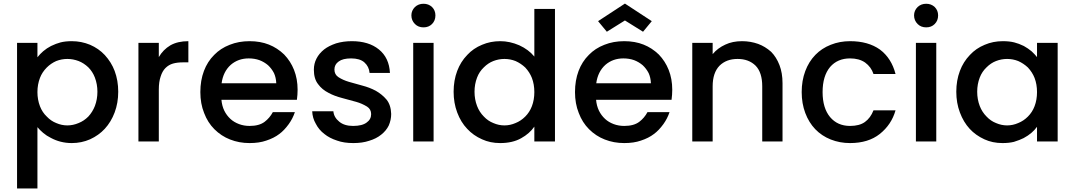

<svg xmlns="http://www.w3.org/2000/svg" viewBox="-20 -790 6000 1072"><path d="M189 -470.2Q203.6 -488.8 221.2 -503.9Q241.2 -521 265.1 -533.2Q293.5 -546.9 317.9 -553.2Q344.7 -560.1 380.9 -560.1Q434.1 -560.1 482.9 -540Q531.2 -519 564.9 -482.9Q601.6 -442.9 620.1 -394Q640.1 -340.8 640.1 -277.8Q640.1 -215.3 620.1 -162.1Q600.1 -108.9 564.9 -70.8Q531.7 -34.7 482.9 -12.2Q435.1 8.8 380.9 8.8Q348.1 8.8 317.9 1Q290.5 -5.9 264.2 -20Q240.2 -31.7 221.2 -47.9Q200.2 -65.9 189 -80.1V262.2H75.2V-550.8H189ZM203.1 -196.8Q216.3 -162.6 241.2 -139.2Q264.2 -114.7 293.9 -103Q324.2 -89.8 356 -89.8Q387.7 -89.8 418.9 -103Q448.7 -114.7 473.1 -139.2Q496.6 -164.6 509.8 -198.2Q523.9 -235.4 523.9 -277.8Q523.9 -319.8 509.8 -356.9Q497.1 -390.1 473.1 -414.1Q447.8 -438 418.9 -449.2Q387.7 -460.9 356 -460.9Q324.2 -460.9 293.9 -449.2Q264.2 -436 241.2 -413.1Q215.3 -387.2 203.1 -355Q189 -317.9 189 -275.9Q189 -233.9 203.1 -196.8Z M752.9 -550.8H866.7V-471.2Q890.6 -512.7 931.6 -537.1Q972.2 -560.1 1031.7 -560.1V-441.9H1002.9Q969.7 -441.9 945.8 -435.1Q921.9 -428.2 903.8 -410.2Q886.2 -392.6 877 -362.8Q866.7 -333 866.7 -290V0H752.9Z M1368.7 -463.9Q1310.1 -463.9 1268.6 -428.2Q1226.1 -390.1 1217.3 -325.2H1522.5Q1521 -357.4 1509.8 -381.8Q1496.6 -407.2 1476.6 -425.8Q1455.6 -443.8 1428.7 -454.1Q1401.4 -463.9 1368.7 -463.9ZM1098.6 -275.9Q1098.6 -340.8 1118.7 -394Q1138.2 -445.8 1175.3 -482.9Q1210.9 -520 1262.7 -540Q1313 -560.1 1373.5 -560.1Q1433.6 -560.1 1481.4 -541Q1528.3 -522.5 1566.4 -485.8Q1602.5 -448.2 1621.6 -399.9Q1641.6 -349.6 1641.6 -289.1Q1641.6 -270 1640.6 -261.2L1637.7 -232.9H1216.3Q1219.2 -199.2 1232.4 -171.9Q1245.1 -146 1266.6 -126Q1286.1 -107.9 1314.5 -97.2Q1341.8 -86.9 1373.5 -86.9Q1427.2 -86.9 1457.5 -109.9Q1485.8 -131.3 1503.4 -164.1H1626.5Q1614.7 -128.4 1592.3 -97.2Q1566.4 -61.5 1539.6 -42Q1509.8 -19 1466.3 -4.9Q1427.2 8.8 1373.5 8.8Q1314.9 8.8 1264.6 -11.2Q1215.3 -30.3 1176.8 -68.8Q1139.6 -106 1119.6 -159.2Q1098.6 -211.4 1098.6 -275.9Z M2164.1 -153.8Q2164.1 -120.1 2150.4 -88.9Q2136.2 -60.1 2108.4 -38.1Q2080.6 -15.6 2041 -3.9Q2003.4 8.8 1953.1 8.8Q1899.9 8.8 1862.3 -4.9Q1819.8 -18.6 1791 -42Q1760.3 -65.4 1743.2 -99.1Q1724.6 -130.9 1723.1 -168.9H1841.3Q1844.2 -134.8 1874 -110.8Q1902.3 -86.9 1951.2 -86.9Q2002.4 -86.9 2027.3 -106Q2052.2 -123.5 2052.2 -152.8Q2052.2 -180.2 2029.3 -194.8Q2000.5 -212.4 1969.2 -221.2Q1925.8 -233.4 1892.1 -242.2Q1846.7 -253.9 1815.4 -271Q1777.8 -290 1756.3 -319.8Q1732.4 -349.6 1732.4 -400.9Q1732.4 -434.6 1747.1 -462.9Q1761.7 -491.7 1790 -514.2Q1814.9 -533.7 1856.4 -547.9Q1897 -560.1 1944.3 -560.1Q2038.6 -560.1 2095.2 -514.2Q2152.8 -467.8 2157.2 -382.8H2043.5Q2040.5 -418.5 2014.2 -441.9Q1989.3 -463.9 1940.4 -463.9Q1894 -463.9 1871.1 -446.8Q1847.2 -430.2 1847.2 -401.9Q1847.2 -373.5 1870.1 -358.9Q1895 -342.8 1928.2 -333Q1971.2 -320.3 2003.4 -312Q2043 -301.8 2078.1 -283.2Q2113.3 -263.2 2138.2 -233.9Q2162.6 -203.6 2164.1 -153.8Z M2400.9 0H2287.1V-550.8H2400.9ZM2276.9 -704.1Q2276.9 -731 2296.9 -751Q2316.4 -769 2344.7 -769Q2372.6 -769 2392.1 -751Q2411.1 -731.9 2411.1 -704.1Q2411.1 -674.8 2392.1 -655.8Q2373.5 -637.2 2344.7 -637.2Q2315.4 -637.2 2296.9 -655.8Q2276.9 -675.8 2276.9 -704.1Z M2512.7 -277.8Q2512.7 -340.8 2532.7 -394Q2551.8 -444.8 2588.4 -482.9Q2622.6 -520 2671.4 -540Q2718.3 -560.1 2773.4 -560.1Q2826.2 -560.1 2879.4 -537.1Q2931.6 -513.2 2963.4 -474.1V-740.2H3078.6V0H2963.4V-83Q2937 -44.4 2889.6 -18.1Q2841.8 8.8 2772.5 8.8Q2716.8 8.8 2671.4 -12.2Q2622.6 -33.7 2588.4 -70.8Q2553.2 -107.4 2532.7 -162.1Q2512.7 -215.3 2512.7 -277.8ZM2629.4 -277.8Q2629.4 -235.4 2643.6 -198.2Q2656.7 -164.1 2681.6 -139.2Q2704.6 -114.7 2734.4 -103Q2764.6 -89.8 2796.4 -89.8Q2828.1 -89.8 2858.4 -103Q2888.2 -114.7 2912.6 -139.2Q2937 -163.6 2949.7 -196.8Q2963.4 -232.4 2963.4 -275.9Q2963.4 -319.3 2949.7 -355Q2937.5 -386.2 2912.6 -413.1Q2888.2 -436 2858.4 -449.2Q2828.6 -460.9 2796.4 -460.9Q2764.6 -460.9 2734.4 -449.2Q2705.6 -438 2681.6 -414.1Q2656.2 -390.1 2643.6 -356.9Q2629.4 -319.8 2629.4 -277.8Z M3460.4 -463.9Q3401.9 -463.9 3360.4 -428.2Q3317.9 -390.1 3309.1 -325.2H3614.3Q3612.8 -357.4 3601.6 -381.8Q3588.4 -407.2 3568.4 -425.8Q3547.4 -443.8 3520.5 -454.1Q3493.2 -463.9 3460.4 -463.9ZM3190.4 -275.9Q3190.4 -340.8 3210.4 -394Q3230 -445.8 3267.1 -482.9Q3302.7 -520 3354.5 -540Q3404.8 -560.1 3465.3 -560.1Q3525.4 -560.1 3573.2 -541Q3620.1 -522.5 3658.2 -485.8Q3694.3 -448.2 3713.4 -399.9Q3733.4 -349.6 3733.4 -289.1Q3733.4 -270 3732.4 -261.2L3729.5 -232.9H3308.1Q3311 -199.2 3324.2 -171.9Q3336.9 -146 3358.4 -126Q3377.9 -107.9 3406.2 -97.2Q3433.6 -86.9 3465.3 -86.9Q3519 -86.9 3549.3 -109.9Q3577.6 -131.3 3595.2 -164.1H3718.3Q3706.5 -128.4 3684.1 -97.2Q3658.2 -61.5 3631.3 -42Q3601.6 -19 3558.1 -4.9Q3519 8.8 3465.3 8.8Q3406.7 8.8 3356.4 -11.2Q3307.1 -30.3 3268.6 -68.8Q3231.4 -106 3211.4 -159.2Q3190.4 -211.4 3190.4 -275.9ZM3319.3 -671.9 3469.2 -770 3619.1 -671.9 3570.3 -612.8 3469.2 -675.8 3368.2 -612.8Z M4235.8 -308.1Q4235.8 -384.8 4199.2 -422.9Q4161.1 -460.9 4098.1 -460.9Q4035.2 -460.9 3997.1 -422.9Q3959 -383.3 3959 -308.1V0H3845.2V-550.8H3959V-487.8Q3986.8 -521.5 4029.8 -541Q4069.8 -560.1 4123 -560.1Q4169.9 -560.1 4212.9 -544.9Q4252.4 -530.3 4285.2 -501Q4314.5 -471.7 4332 -426.8Q4349.1 -382.8 4349.1 -325.2V0H4235.8Z M4456.1 -275.9Q4456.1 -339.8 4476.1 -393.1Q4495.6 -445.3 4531.7 -482.9Q4567.4 -520 4618.2 -540Q4668.5 -560.1 4726.1 -560.1Q4827.6 -560.1 4893.1 -513.2Q4957.5 -464.8 4980 -377H4856.9Q4844.2 -416 4810.1 -440.9Q4776.9 -463.9 4726.1 -463.9Q4656.2 -463.9 4614.7 -416Q4572.8 -365.7 4572.8 -275.9Q4572.8 -186.5 4614.7 -136.2Q4656.2 -86.9 4726.1 -86.9Q4778.8 -86.9 4809.1 -108.9Q4840.3 -131.3 4856.9 -173.8H4980Q4957.5 -94.2 4892.1 -42Q4828.1 8.8 4726.1 8.8Q4668.5 8.8 4618.2 -11.2Q4567.9 -31.2 4531.7 -68.8Q4496.1 -106 4476.1 -159.2Q4456.1 -212.4 4456.1 -275.9Z M5207.5 0H5093.8V-550.8H5207.5ZM5083.5 -704.1Q5083.5 -731 5103.5 -751Q5123 -769 5151.4 -769Q5179.2 -769 5198.7 -751Q5217.8 -731.9 5217.8 -704.1Q5217.8 -674.8 5198.7 -655.8Q5180.2 -637.2 5151.4 -637.2Q5122.1 -637.2 5103.5 -655.8Q5083.5 -675.8 5083.5 -704.1Z M5319.3 -277.8Q5319.3 -340.8 5339.4 -394Q5358.4 -444.8 5395 -482.9Q5429.2 -520 5478 -540Q5524.9 -560.1 5579.1 -560.1Q5616.2 -560.1 5643.1 -553.2Q5668.5 -546.9 5696.3 -533.2Q5720.2 -520 5739.3 -503.9Q5757.8 -486.8 5770 -471.2V-550.8H5885.3V0H5770V-82Q5756.8 -63.5 5738.3 -47.9Q5720.7 -32.7 5695.3 -19Q5674.3 -8.3 5641.1 2Q5613.3 8.8 5577.1 8.8Q5521.5 8.8 5476.1 -12.2Q5427.2 -34.7 5394 -70.8Q5359.4 -108.4 5339.4 -162.1Q5319.3 -215.3 5319.3 -277.8ZM5436 -277.8Q5436 -235.4 5450.2 -198.2Q5463.4 -164.1 5488.3 -139.2Q5511.2 -114.7 5541 -103Q5571.3 -89.8 5603 -89.8Q5634.8 -89.8 5665 -103Q5694.8 -114.7 5719.2 -139.2Q5743.7 -163.6 5756.3 -196.8Q5770 -232.4 5770 -275.9Q5770 -319.3 5756.3 -355Q5744.1 -386.2 5719.2 -413.1Q5694.8 -436 5665 -449.2Q5635.3 -460.9 5603 -460.9Q5571.3 -460.9 5541 -449.2Q5512.2 -438 5488.3 -414.1Q5462.9 -390.1 5450.2 -356.9Q5436 -319.8 5436 -277.8Z"/></svg>

Font: PoppinsZ Medium
Style: Regular
Weight: 500
Designer: Ninad Kale (Devanagari), Jonny Pinhorn (Latin)
Foundry: Indian Type Foundry
Version: Version 3.002;FEAKit 1.0